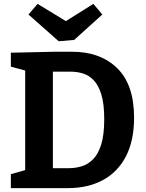

<svg xmlns="http://www.w3.org/2000/svg" viewBox="-20 -971 752 991"><path d="M351 -704Q498 -704 585 -619Q672 -534 672 -364Q672 -245 630 -164Q588 -83 511 -41.5Q434 0 330 0H36V-72L110 -93V-607L36 -627V-699L263 -704ZM337 -103Q369 -103 401 -112.5Q433 -122 459.5 -148Q486 -174 502 -224Q518 -274 518 -356Q518 -435 503 -483.5Q488 -532 463 -557.5Q438 -583 407.5 -592Q377 -601 347 -601H253V-103ZM462 -951 508 -896 363 -765 283 -758 127 -896 174 -951 320 -862Z"/></svg>

Font: Bitter
Style: Bold
Weight: 700
Designer: Sol Matas, and Bitter project Authors
Foundry: Sol Matas
Version: Version 2.001